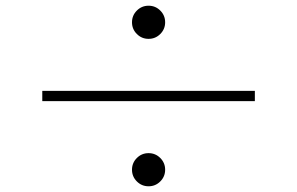

<svg xmlns="http://www.w3.org/2000/svg" viewBox="-20 -708 1040 672"><path d="M500 -688Q524 -688 541 -671Q558 -654 558 -630Q558 -606 541 -589Q524 -572 500 -572Q476 -572 459 -589Q442 -606 442 -630Q442 -654 459 -671Q476 -688 500 -688ZM872 -390V-354H128V-390ZM500 -172Q524 -172 541 -155Q558 -138 558 -114Q558 -90 541 -73Q524 -56 500 -56Q476 -56 459 -73Q442 -90 442 -114Q442 -138 459 -155Q476 -172 500 -172Z"/></svg>

Font: Noto Sans JP Thin Thin
Style: Regular
Weight: 250
Version: Version 2.004-H2;hotconv 1.0.118;makeotfexe 2.5.65603